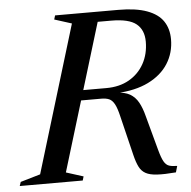

<svg xmlns="http://www.w3.org/2000/svg" viewBox="-78 -735 785 788"><g transform="rotate(-5 314.0 -341.0)"><path d="M361 -369.5Q415.5 -369.5 455.2 -392.2Q495 -415 517 -454.8Q539 -494.5 539 -545.5Q539 -593.5 508.5 -618.5Q478 -643.5 405 -643.5H262.5L285.5 -685H437.5Q510.5 -685 556 -668.2Q601.5 -651.5 622.2 -620.5Q643 -589.5 643 -546Q643 -490.5 615 -446.2Q587 -402 532.8 -375.2Q478.5 -348.5 399.5 -345V-347Q435 -346 456.2 -333.8Q477.5 -321.5 490.5 -298.2Q503.5 -275 512.5 -239.5L550.5 -99Q559.5 -65.5 568.2 -50Q577 -34.5 589.8 -30.2Q602.5 -26 623 -26L615.5 0Q567.5 4 537.8 2.2Q508 0.5 491 -8.8Q474 -18 464.5 -36.8Q455 -55.5 447.5 -86.5L408 -249Q400 -283.5 390.8 -300.2Q381.5 -317 368.8 -322.5Q356 -328 336 -328H174.5L178.5 -369.5ZM165.5 -39 236.5 -16.5 231.5 0H-28L-22.5 -16.5L59.5 -40.5L243.5 -646L172.5 -668.5L177.5 -685H362Z"/></g></svg>

Font: Newsreader 36pt Medium
Style: Italic
Weight: 500
Italic angle: -17°
Designer: Hugues Gentile
Foundry: Production Type
Version: Version 1.003